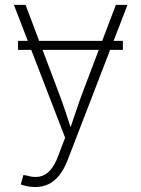

<svg xmlns="http://www.w3.org/2000/svg" viewBox="-20 -561 581 789"><path d="M484.9 -393.1V-356H54.2V-393.1ZM65.4 196.8 76.2 158.2 89.4 160.2Q119.1 169.4 143.1 164.6Q167 159.7 185.8 139.2Q204.6 118.7 218.8 80.6L247.6 4.9L37.1 -541H85L220.2 -183.1Q236.3 -141.1 250 -99.4Q263.7 -57.6 277.3 -16.6H262.7Q276.9 -57.6 290.8 -99.6Q304.7 -141.6 320.3 -183.1L456.1 -541H503.9L257.8 97.2Q243.2 134.3 223.9 158.9Q204.6 183.6 179.9 195.6Q155.3 207.5 124.5 207.5Q107.9 207.5 93 204.6Q78.1 201.7 65.4 196.8Z"/></svg>

Font: Inter 17pt ExtraLight
Style: Regular
Weight: 250
Version: Version 4.001;git-66647c0bb